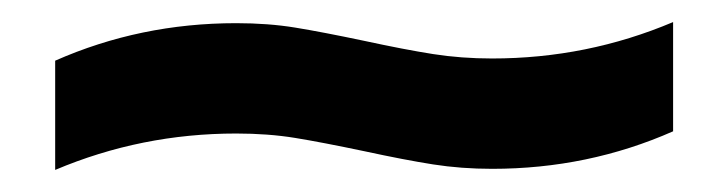

<svg xmlns="http://www.w3.org/2000/svg" viewBox="-20 -441 660 174"><path d="M194 -420Q223 -420 247.5 -416Q272 -412 310 -404Q347 -396 372.5 -392Q398 -388 426 -388Q512 -388 590 -421V-322Q513 -288 426 -288Q398 -288 372.5 -292Q347 -296 310 -304Q272 -312 247.5 -316Q223 -320 194 -320Q108 -320 30 -287V-386Q107 -420 194 -420Z"/></svg>

Font: Unbounded Variable
Style: Regular
Weight: 400
Designer: Luke Prowse, Jean-Baptiste Morizot, Fátima Lázaro, Florian Runge
Foundry: NaN
Version: Version 1.600;FEAKit 1.0